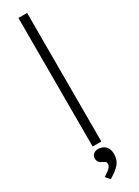

<svg xmlns="http://www.w3.org/2000/svg" viewBox="-245 -755 691 957"><g transform="rotate(-30 100.0 -277.0)"><path d="M75 0V-740H125V0ZM51 162Q67 152 77.5 144Q88 136 93 128.5Q98 121 98 113Q98 103 91.5 98.5Q85 94 76 90Q66 86 60 77Q54 68 54 57Q54 43 64.5 33.5Q75 24 90 24Q118 24 133.5 40.5Q149 57 149 85Q149 101 144.5 115Q140 129 130.5 140.5Q121 152 106.5 163Q92 174 72 186Z"/></g></svg>

Font: Mach ExtraLight
Style: Regular
Weight: 250
Version: Version 1.002